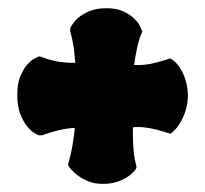

<svg xmlns="http://www.w3.org/2000/svg" viewBox="-20 -560 499 467"><path d="M437 -330.1Q437 -307.6 431.4 -290.8Q425.8 -273.9 418.9 -262.5Q412.1 -251 406.2 -245.1Q400.4 -239.3 399.9 -238.8L395 -234.9L388.2 -236.8Q363.3 -244.6 346.7 -247.8Q330.1 -251 315.9 -251Q312 -251 309.1 -251Q306.2 -251 303.2 -250V-234.9Q303.2 -213.9 304.9 -194.8Q306.6 -175.8 311 -159.2L312 -151.9L309.1 -147Q308.6 -146.5 304 -141.1Q299.3 -135.7 289.6 -129.4Q279.8 -123 265.1 -117.9Q250.5 -112.8 230 -112.8Q209.5 -112.8 194.6 -119.1Q179.7 -125.5 169.7 -132.8Q159.7 -140.1 154.5 -146.5Q149.4 -152.8 148.9 -152.8L145 -159.2L147 -165Q152.3 -183.1 156 -204.8Q159.7 -226.6 162.1 -249Q143.6 -248 124.5 -243.7Q105.5 -239.3 82 -231H73.2Q72.3 -231.4 64.2 -236.1Q56.2 -240.7 46.6 -252Q37.1 -263.2 29.5 -282.2Q22 -301.3 22 -330.1Q22 -356.4 29.3 -374Q36.6 -391.6 45.7 -402.1Q54.7 -412.6 62.3 -416.7Q69.8 -420.9 70.8 -420.9L75.2 -422.9L80.1 -421.9Q101.1 -413.6 119.9 -410.4Q138.7 -407.2 157.2 -407.2H163.1Q161.6 -428.2 158.7 -447.8Q155.8 -467.3 150.9 -482.9V-492.2Q151.4 -492.7 155.8 -500.2Q160.2 -507.8 170.2 -516.6Q180.2 -525.4 197 -532.7Q213.9 -540 238.8 -540Q264.2 -540 280.8 -532Q297.4 -523.9 307.1 -514.2Q316.9 -504.4 320.6 -496.3Q324.2 -488.3 324.2 -487.8L326.2 -482.9L324.2 -479Q317.9 -463.9 313.5 -443.8Q309.1 -423.8 306.2 -401.9H316.9Q333.5 -401.9 350.1 -405.5Q366.7 -409.2 388.2 -416L394 -418L398.9 -415Q399.4 -414.6 405.3 -409.7Q411.1 -404.8 418 -394.5Q424.8 -384.3 430.4 -368.2Q436 -352.1 437 -330.1Z"/></svg>

Font: Hanalei Fill
Style: Regular
Weight: 400
Version: Version 1.000